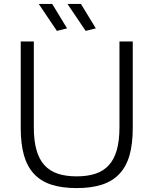

<svg xmlns="http://www.w3.org/2000/svg" viewBox="-20 -952 784 982"><path d="M372 10Q297 10 243 -7.5Q189 -25 154 -62.5Q119 -100 102.5 -158Q86 -216 86 -298V-740H153V-301Q153 -233 166.5 -185Q180 -137 207.5 -107Q235 -77 276 -63.5Q317 -50 372 -50Q427 -50 468 -63.5Q509 -77 536.5 -107Q564 -137 577.5 -185Q591 -233 591 -301V-740H659V-298Q659 -216 642.5 -158Q626 -100 590.5 -62.5Q555 -25 501 -7.5Q447 10 372 10ZM271 -794 178 -932H247L323 -807ZM418 -794 325 -932H394L470 -807Z"/></svg>

Font: Plata Sans Light
Style: Regular
Weight: 300
Designer: Pablo Impallari, Andres Torresi, & Cristiano Sobral
Foundry: Pablo Impallari, Andres Torresi, & Cristiano Sobral
Version: Version 1.00;December 28, 2019;FontCreator 12.0.0.2547 64-bi